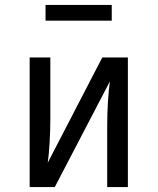

<svg xmlns="http://www.w3.org/2000/svg" viewBox="-20 -760 640 780"><path d="M499.5 -526.5V0H415.5V-246.5Q415.5 -298 418.5 -345.8Q421.5 -393.5 426.5 -429.5L202.5 0H100.5V-526.5H184.5V-280.5Q184.5 -229.5 181.5 -179.8Q178.5 -130 174 -99L395.5 -526.5ZM434 -676H165V-740H434Z"/></svg>

Font: Fast_Mono
Style: Regular
Weight: 400
Monospace: yes
Designer: Carrois Corporate, Edenspiekermann AG, Nikita Prokopov
Foundry: Carrois Corporate, Edenspiekermann AG, Nikita Prokopov
Version: Version 5.002